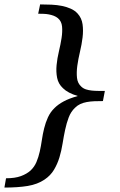

<svg xmlns="http://www.w3.org/2000/svg" viewBox="-35 -723 541 866"><path d="M429.2 -267.1Q408.7 -267.1 390.4 -266.4Q372.1 -265.6 356.2 -262.7Q340.3 -259.8 327.1 -253.7Q314 -247.6 303.2 -236.8Q284.7 -219.2 274.9 -193.4Q265.1 -167.5 258.8 -137.7Q252.4 -107.9 247.3 -75.7Q242.2 -43.5 233.2 -13.4Q224.1 16.6 208.5 42.7Q192.9 68.8 166 86.9Q134.3 108.4 90.1 115.7Q45.9 123 -15.1 123L-7.8 81.1Q32.7 81.1 59.3 71.3Q85.9 61.5 103 45.9Q120.1 29.8 129.4 7.8Q138.7 -14.2 144.3 -39.3Q149.9 -64.5 153.8 -91.3Q157.7 -118.2 164.1 -144Q170.4 -169.9 181.2 -193.6Q191.9 -217.3 210.9 -235.8Q227.5 -252.4 252.7 -265.9Q277.8 -279.3 315.9 -290Q271 -303.2 249 -325.2Q228 -344.7 222.7 -371.8Q217.3 -398.9 220.2 -429.2Q223.1 -459.5 230.7 -491.2Q238.3 -522.9 242.7 -551.5Q247.1 -580.1 244.9 -603.5Q242.7 -627 226.1 -641.1Q217.8 -647.9 207.3 -651.9Q196.8 -655.8 185.3 -658Q173.8 -660.2 161.4 -660.6Q148.9 -661.1 137.2 -661.1L146 -703.1Q172.9 -703.1 197.8 -701.9Q222.7 -700.7 244.4 -696.3Q266.1 -691.9 284.2 -683.8Q302.2 -675.8 314.9 -662.1Q333.5 -641.6 337.4 -613.5Q341.3 -585.4 337.4 -553.7Q333.5 -522 325.7 -489.3Q317.9 -456.5 313.7 -426.5Q309.6 -396.5 312.3 -371.8Q314.9 -347.2 332 -332Q340.8 -323.7 353 -319.8Q365.2 -315.9 379.2 -314.5Q393.1 -313 408.2 -313H438Z"/></svg>

Font: Charis SIL Phon
Style: Italic
Weight: 400
Italic angle: -11°
Foundry: SIL International
Version: Version 5.000